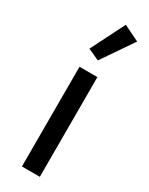

<svg xmlns="http://www.w3.org/2000/svg" viewBox="-207 -825 670 864"><g transform="rotate(30 128.5 -393.0)"><path d="M82 0V-518H175V0ZM139 -584 80 -611 168 -786 250 -746Z"/></g></svg>

Font: IBM Plex Sans Thai Looped Text
Style: Regular
Weight: 450
Designer: Mike Abbink, Paul van der Laan, Pieter van Rosmalen, Ben Mitchell, Mark Frömberg
Foundry: Bold Monday
Version: Version 1.1